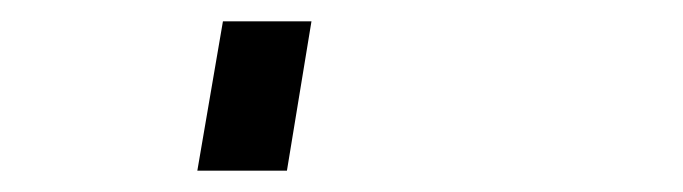

<svg xmlns="http://www.w3.org/2000/svg" viewBox="-20 60 640 180"><path d="M165 220 189 80H272L249 220Z"/></svg>

Font: Iosevka Curly Extended Oblique
Style: Regular
Weight: 400
Width: 7
Italic angle: -9°
Monospace: yes
Designer: Belleve Invis
Foundry: Belleve Invis
Version: Version 11.1.0; ttfautohint (v1.8.3)